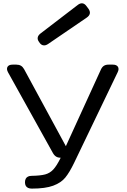

<svg xmlns="http://www.w3.org/2000/svg" viewBox="-20 -953 768 1160"><path d="M170.9 109.4Q224.6 108.4 252.9 100.8Q281.2 93.3 302 71Q322.8 48.8 346.7 0Q335.9 0 327.4 -2.9Q318.8 -5.9 312.3 -12Q305.7 -18.1 300.3 -27.3L28.8 -515.6Q17.6 -536.1 25.4 -549.3Q33.2 -562.5 56.2 -562.5H79.1Q95.2 -562.5 106.4 -555.9Q117.7 -549.3 125.5 -535.2L377.9 -69.8L589.8 -533.2Q596.7 -548.3 607.7 -555.4Q618.7 -562.5 635.3 -562.5H661.6Q684.1 -562.5 692.4 -549.6Q700.7 -536.6 690.9 -516.6L427.7 31.2Q399.9 88.9 374.3 120.1Q348.6 151.4 301.3 168.9Q253.9 186.5 171.9 186.5Q158.7 186.5 149.4 182.1Q140.1 177.7 135.5 169.2Q130.9 160.6 130.9 148.4Q130.9 135.7 135.5 127Q140.1 118.2 149.2 113.8Q158.2 109.4 170.9 109.4ZM502.9 -915.5 514.2 -900.4Q525.4 -884.8 522.7 -871.1Q520 -857.4 503.4 -846.2L271 -687.5Q255.9 -677.2 242.7 -679Q229.5 -680.7 220.2 -693.4L214.8 -701.2Q205.6 -713.9 208 -726.8Q210.4 -739.7 225.1 -751L448.2 -921.9Q463.9 -934.6 477.8 -932.9Q491.7 -931.2 502.9 -915.5Z"/></svg>

Font: Gyrochrome
Style: Regular
Weight: 400
Designer: David Moles
Foundry: David Moles
Version: Version 1.005;Glyphs 3.2.3 (3260)